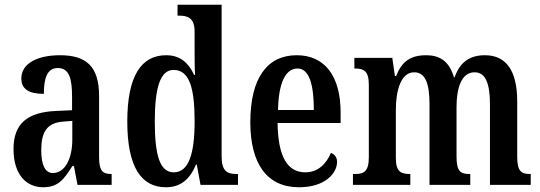

<svg xmlns="http://www.w3.org/2000/svg" viewBox="-20 -780 2280 810"><path d="M162 10C226 10 250 -24 285 -79H292L307 0H451V-46H448C411 -46 398 -62 398 -118V-375C398 -501 343 -547 233 -547C139 -547 70 -513 70 -449C70 -405 101 -384 165 -384C165 -451 179 -493 224 -493C272 -493 284 -448 284 -373V-315L218 -312C96 -307 37 -259 37 -151C37 -41 93 10 162 10ZM203 -50C169 -50 154 -87 154 -146C154 -222 177 -262 247 -267L285 -270V-191C285 -109 253 -50 203 -50Z M680 10C744 10 782 -26 807 -86H810L826 0H984V-46H976C937 -46 915 -60 915 -120V-760H729V-714H736C771 -714 801 -705 801 -647V-572C801 -534 801 -495 803 -464H799C776 -513 742 -547 681 -547C576 -547 517 -460 517 -267C517 -75 576 10 680 10ZM713 -53C655 -53 633 -123 633 -267C633 -407 655 -485 712 -485C780 -485 801 -407 801 -268C801 -133 777 -53 713 -53Z M1241 10C1354 10 1402 -51 1402 -97C1402 -118 1390 -130 1376 -135C1357 -90 1323 -53 1268 -53C1193 -53 1153 -118 1151 -261H1417V-305C1417 -463 1347 -547 1232 -547C1108 -547 1036 -452 1036 -264C1036 -90 1106 10 1241 10ZM1304 -316H1153C1155 -429 1184 -491 1235 -491C1285 -491 1304 -422 1304 -316Z M1469 0H1711V-46H1709C1673 -46 1650 -54 1650 -113V-316C1650 -400 1672 -475 1727 -475C1776 -475 1792 -425 1792 -339V0H1964V-46H1960C1925 -46 1906 -55 1906 -118V-329C1906 -407 1926 -475 1982 -475C2030 -475 2047 -425 2047 -339V0H2219V-46H2217C2181 -46 2162 -55 2162 -118V-352C2162 -488 2111 -547 2026 -547C1964 -547 1921 -520 1898 -454H1895C1875 -523 1834 -547 1778 -547C1711 -547 1675 -520 1651 -459H1646L1635 -536H1475V-491H1477C1513 -491 1536 -482 1536 -423V-117C1536 -55 1514 -46 1478 -46H1469Z"/></svg>

Font: Noto Serif Lao ExtraCondensed SemiBold
Style: Regular
Weight: 600
Width: 2
Designer: Monotype Design Team
Foundry: Monotype Imaging Inc.
Version: Version 2.003